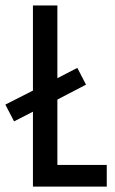

<svg xmlns="http://www.w3.org/2000/svg" viewBox="-32 -690 425 710"><path d="M362.8 0H89.8V-276.9L20 -241.2L-12.2 -303.2L89.8 -355V-669.9H180.2V-400.9L253.9 -439L286.1 -377L180.2 -321.8V-80.1H362.8Z"/></svg>

Font: Unica One
Style: Bold
Weight: 400
Designer: Eduardo Rodriguez Tunni
Foundry: Eduardo Rodriguez Tunni
Version: Version 1.001